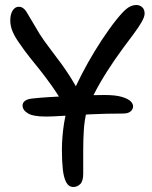

<svg xmlns="http://www.w3.org/2000/svg" viewBox="-20 -733 605 766"><path d="M163 -268Q112 -268 91 -281Q70 -294 70 -312Q70 -323 79.5 -330.5Q89 -338 109 -340Q136 -343 174.5 -345.5Q213 -348 255 -350Q297 -352 334 -353Q371 -354 396 -354Q441 -354 466 -346.5Q491 -339 501 -329Q511 -319 511 -309Q511 -297 501 -288.5Q491 -280 471 -280Q403 -280 342 -277Q281 -274 234.5 -271Q188 -268 163 -268ZM273 13Q254 13 244 -6Q234 -25 230.5 -58.5Q227 -92 227 -135Q227 -186 235.5 -241Q244 -296 268 -355Q283 -392 306.5 -437.5Q330 -483 358 -529Q386 -575 415 -615.5Q444 -656 468 -682Q485 -700 498 -706.5Q511 -713 524 -713Q538 -713 547.5 -704Q557 -695 557 -679Q557 -666 545 -645Q533 -624 513.5 -598Q494 -572 471 -541Q437 -495 406.5 -447Q376 -399 354.5 -356.5Q333 -314 325 -285Q317 -253 314.5 -215Q312 -177 312 -133.5Q312 -90 312 -40Q312 -10 300 1.5Q288 13 273 13ZM284 -263Q271 -263 263 -272.5Q255 -282 245 -299Q210 -358 184.5 -393.5Q159 -429 139.5 -453.5Q120 -478 100.5 -502Q81 -526 57 -561Q41 -583 31 -605.5Q21 -628 21 -652Q21 -676 30.5 -691Q40 -706 55 -706Q73 -706 85.5 -686Q98 -666 120 -628Q138 -596 155.5 -571.5Q173 -547 189.5 -525.5Q206 -504 224 -479.5Q242 -455 262 -423.5Q282 -392 305 -348Q310 -338 312.5 -327Q315 -316 315 -304Q315 -289 307 -276Q299 -263 284 -263Z"/></svg>

Font: Shantell Sans Light
Style: Regular
Weight: 400
Version: Version 1.011;[c5ecc13dd]